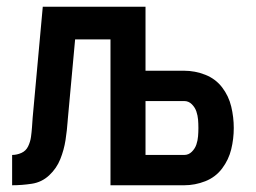

<svg xmlns="http://www.w3.org/2000/svg" viewBox="-20 -550 760 570"><path d="M16 0Q45 0 74.5 -4.5Q104 -9 126 -29.5Q148 -50 159 -77.5Q170 -105 174.5 -134Q179 -163 181 -192V-193Q181 -193 181 -193L203 -433H308V0H527Q559 0 589.5 -12Q620 -24 639.5 -50Q659 -76 666.5 -107Q674 -138 674 -170Q674 -202 666.5 -233.5Q659 -265 639.5 -290.5Q620 -316 589.5 -328Q559 -340 527 -340H412V-530H107L77 -201Q76 -187 75 -172.5Q74 -158 72 -143.5Q70 -129 63.5 -115.5Q57 -102 43.5 -96Q30 -90 16 -90ZM412 -90V-250H527Q540 -250 549.5 -240.5Q559 -231 563 -219Q567 -207 568 -195Q569 -183 569 -170Q569 -158 568 -145.5Q567 -133 563 -121Q559 -109 549.5 -99.5Q540 -90 527 -90Z"/></svg>

Font: Iosevka Sparkle Semibold
Style: Regular
Weight: 600
Designer: Belleve Invis
Foundry: Belleve Invis
Version: Version 4.5.0; ttfautohint (v1.8.3)